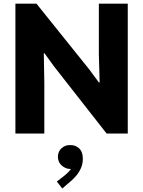

<svg xmlns="http://www.w3.org/2000/svg" viewBox="-20 -740 793 1064"><path d="M65.4 0V-719.7H182.1L475.6 -354L527.8 -283.2H532.2L527.8 -439.5V-719.7H688V0H570.8L279.3 -372.1L226.6 -444.8H222.7L225.6 -281.7V0ZM325.2 304.7 294.9 266.1 341.8 229.5Q348.1 224.1 357.2 215.3Q366.2 206.5 373.5 195.8Q371.1 196.3 368.2 196.3Q344.7 196.3 323 178Q301.3 159.7 300.8 128.9Q301.3 99.1 321.5 81.1Q341.8 63 368.2 64Q397.5 63 418.2 82Q439 101.1 439 139.2Q439 169.4 427.7 193.6Q416.5 217.8 401.4 234.9Q386.2 252 375 261.7Z"/></svg>

Font: Reddit Sans ExtraBold
Style: Regular
Weight: 800
Designer: Stephen Hutchings
Foundry: Reddit
Version: Version 1.014; ttfautohint (v1.8.4.7-5d5b)